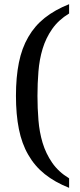

<svg xmlns="http://www.w3.org/2000/svg" viewBox="-20 -780 386 928"><path d="M161.1 -316.9Q161.1 -257.3 165.8 -199.5Q170.4 -141.6 186 -89.4Q201.7 -37.6 232.2 6.6Q262.7 50.8 314 82V127.9Q245.1 100.6 196.3 61.5Q147.5 22.5 116.7 -31.7Q85.4 -85.4 71.3 -156Q57.1 -226.6 57.1 -316.9Q57.1 -407.2 71.3 -477.3Q85.4 -547.4 116.7 -601.1Q147.5 -654.8 196.3 -693.6Q245.1 -732.4 314 -759.8V-714.8Q262.7 -683.6 232.2 -639.9Q201.7 -596.2 186 -544.4Q170.4 -492.7 165.8 -434.6Q161.1 -376.5 161.1 -316.9Z"/></svg>

Font: Koh Santepheap
Style: Regular
Weight: 400
Designer: Danh Hong
Version: Version 2.002; ttfautohint (v1.8.3)